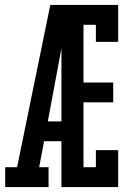

<svg xmlns="http://www.w3.org/2000/svg" viewBox="-20 -755 540 775"><path d="M1 0V-80H49L183 -735H260Q249 -674 237.5 -612.5Q226 -551 215 -490L173 -265H228V-185H158L138 -80H176V0ZM228 0V-735H457V-586H367V-655H317V-422H437V-342H317V-80H367V-149H457V0Z"/></svg>

Font: Iosevka Slab Medium
Style: Regular
Weight: 500
Monospace: yes
Designer: Belleve Invis
Foundry: Belleve Invis
Version: Version 11.1.1; ttfautohint (v1.8.3)